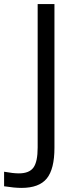

<svg xmlns="http://www.w3.org/2000/svg" viewBox="-25 -732 374 938"><path d="M-5 107Q40 115 67 115Q118 115 138.5 86.5Q159 58 159 -11V-712H241V-10Q241 94 203.5 140Q166 186 80 186Q46 186 -5 178Z"/></svg>

Font: Muli-Regular
Style: Regular
Weight: 400
Version: Version 2.000